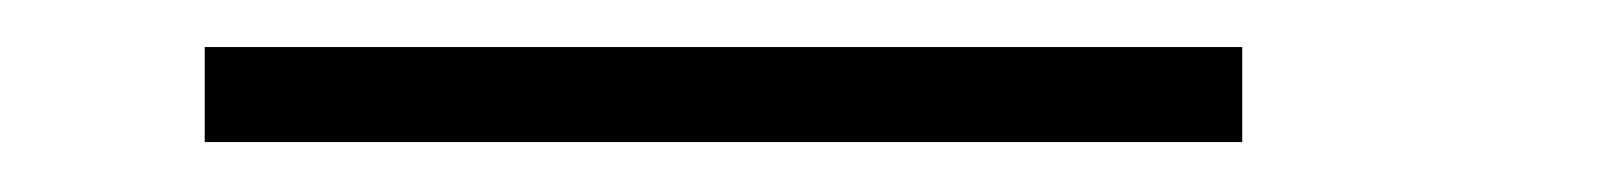

<svg xmlns="http://www.w3.org/2000/svg" viewBox="-20 61 676 80"><path d="M65.3 120.2V80.6H497.6V120.2Z"/></svg>

Font: Playfair 12pt Medium
Style: Regular
Weight: 500
Designer: Claus Eggers Sørensen
Foundry: Claus Eggers Sørensen
Version: Version 2.000;gftools[0.9.28]